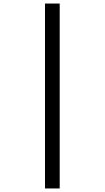

<svg xmlns="http://www.w3.org/2000/svg" viewBox="-20 -820 591 1084"><path d="M234 244H317V-800H234Z"/></svg>

Font: Noto Sans Malayalam Medium
Style: Regular
Weight: 500
Designer: Jelle Bosma - Monotype Design Team
Foundry: Monotype Imaging Inc.
Version: Version 2.104